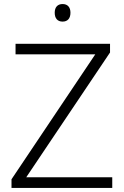

<svg xmlns="http://www.w3.org/2000/svg" viewBox="-20 -931 615 951"><path d="M290 -911C265 -911 251 -895 251 -868C251 -840 265 -824 290 -824C315 -824 329 -840 329 -868C329 -895 315 -911 290 -911ZM536 0V-53H110L525 -671V-714H57V-662H452L37 -43V0Z"/></svg>

Font: Noto Sans Gujarati Light
Style: Regular
Weight: 300
Designer: Jelle Bosma - Monotype Design Team, Universal Thirst
Foundry: Monotype Imaging Inc.
Version: Version 2.106